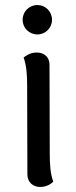

<svg xmlns="http://www.w3.org/2000/svg" viewBox="-20 -732 303 764"><path d="M129 -595C161 -595 187 -621 187 -653C187 -686 161 -712 129 -712C96 -712 70 -686 70 -653C70 -621 96 -595 129 -595ZM178 -120 177 -474C177 -505 156 -523 126 -523C100 -523 83 -510 74 -503C86 -471 88 -430 88 -391L89 -38C89 -7 111 12 140 12C166 12 184 -1 192 -9C180 -41 178 -81 178 -120Z"/></svg>

Font: Arima Koshi Medium
Style: Regular
Weight: 500
Designer: Joana Correia and Natanael Gama
Foundry: NDISCOVER
Version: Version 1.019;PS 001.019;hotconv 1.0.88;makeotf.lib2.5.64775